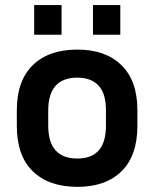

<svg xmlns="http://www.w3.org/2000/svg" viewBox="-20 -723 603 752"><path d="M108.9 -51.8Q45.9 -112.3 45.9 -230V-292Q45.9 -407.2 108.9 -468.3Q171.4 -528.8 283.2 -528.8Q393.1 -528.8 455.6 -467.8Q518.1 -406.7 518.1 -292V-230Q518.1 -112.8 455.6 -51.8Q393.6 8.8 283.2 8.8Q171.4 8.8 108.9 -51.8ZM395 -231V-290Q395 -356.9 366.2 -387.7Q336.9 -418.9 283.2 -418.9Q168.9 -418.9 168.9 -290V-231Q168.9 -102.1 283.2 -102.1Q395 -102.1 395 -231ZM113.8 -703.1H221.2V-586.9H113.8ZM344.2 -703.1H451.2V-586.9H344.2Z"/></svg>

Font: D-DIN Exp
Style: DINExp-Bold
Weight: 700
Width: 7
Designer: Charles Nix
Foundry: Datto Inc.
Version: Version 1.00